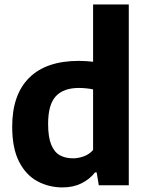

<svg xmlns="http://www.w3.org/2000/svg" viewBox="-20 -828 655 858"><path d="M259 9.5Q198.5 9.5 147.2 -18Q96 -45.5 65.2 -105.5Q34.5 -165.5 34.5 -262Q34.5 -405 110.5 -480.5Q186.5 -556 333 -556Q349.5 -556 365.8 -554.8Q382 -553.5 396 -552V-808H555.5V0H421.5L412 -57.5H404.5Q381 -27 344.2 -8.8Q307.5 9.5 259 9.5ZM306 -120.5Q330.5 -120.5 354.8 -129.5Q379 -138.5 396 -157.5V-428.5Q383 -431.5 366 -433.2Q349 -435 332.5 -435Q264 -435 229.5 -398Q195 -361 195 -274.5Q195 -215 209 -181.2Q223 -147.5 247.8 -134Q272.5 -120.5 306 -120.5Z"/></svg>

Font: Encode Sans
Style: Bold
Weight: 700
Designer: Multiple Designers
Foundry: Impallari Type
Version: Version 3.002; ttfautohint (v1.8.3) -l 8 -r 50 -G 200 -x 14 